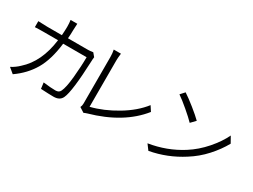

<svg xmlns="http://www.w3.org/2000/svg" viewBox="-57 -1403 2710 2058"><g transform="rotate(30 1298.0 -374.0)"><path d="M755.9 -602.5C729.5 -598.6 709 -596.7 694.3 -596.7H446.3C449.2 -630.9 451.2 -666 451.2 -702.1C452.1 -729.5 453.1 -755.9 455.1 -781.2H372.1C376 -756.8 377.9 -729.5 377.9 -698.2C377.9 -672.9 376 -637.7 373 -592.8H191.4C171.9 -592.8 134.8 -593.8 79.1 -596.7V-522.5C109.4 -524.4 146.5 -525.4 190.4 -525.4H364.3C339.8 -335 271.5 -190.4 159.2 -90.8C129.9 -62.5 97.7 -39.1 61.5 -20.5L126 33.2C212.9 -27.3 281.2 -99.6 331.1 -184.6C380.9 -269.5 414.1 -381.8 430.7 -520.5H720.7C720.7 -446.3 715.8 -362.3 707 -269.5C698.2 -176.8 684.6 -112.3 667 -77.1C657.2 -55.7 637.7 -44.9 608.4 -44.9C570.3 -44.9 519.5 -48.8 457 -56.6L466.8 17.6C535.2 21.5 587.9 23.4 624 23.4C675.8 23.4 710 4.9 727.5 -33.2C756.8 -94.7 776.4 -254.9 787.1 -513.7C787.1 -527.3 788.1 -543 791 -560.5Z M989.3 12.7C999 7.8 1011.7 2.9 1027.3 -2C1286.1 -75.2 1480.5 -193.4 1611.3 -357.4L1571.3 -418.9C1510.7 -340.8 1428.7 -270.5 1324.2 -208C1219.7 -145.5 1116.2 -101.6 1013.7 -76.2V-652.3C1013.7 -669.9 1015.6 -698.2 1020.5 -737.3H931.6C937.5 -710 940.4 -680.7 940.4 -649.4V-72.3C940.4 -54.7 936.5 -39.1 929.7 -25.4Z M1781.2 -673.8C1816.4 -650.4 1859.4 -616.2 1911.1 -572.3C1962.9 -528.3 2002 -492.2 2029.3 -463.9L2084 -520.5C2056.6 -547.9 2016.6 -583 1962.9 -626C1909.2 -668.9 1864.3 -702.1 1828.1 -725.6ZM1795.9 17.6C1939.5 -8.8 2071.3 -61.5 2192.4 -139.6C2262.7 -183.6 2326.2 -236.3 2382.8 -298.8C2439.5 -361.3 2485.4 -424.8 2521.5 -490.2L2478.5 -566.4C2448.2 -502 2403.3 -435.5 2344.7 -368.2C2286.1 -300.8 2220.7 -244.1 2148.4 -198.2C2027.3 -121.1 1893.6 -71.3 1747.1 -47.9Z"/></g></svg>

Font: Gen Shin Gothic P Normal
Style: Regular
Weight: 300
Designer: [Source Han Sans]
Ryoko NISHIZUKA  (kana & ideographs); Paul D. Hunt (Latin, Greek & Cyrillic); Wenlong ZHANG  (bopomofo
Version: Version 1.002.20150607